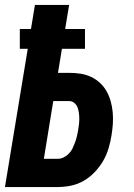

<svg xmlns="http://www.w3.org/2000/svg" viewBox="-20 -755 540 775"><path d="M0 0 92 -558H60V-638H105L121 -735H259L243 -638H323V-558H230L214 -461H259Q282 -461 305 -457.5Q328 -454 348 -444.5Q368 -435 384 -420Q400 -405 410.5 -386Q421 -367 427 -345.5Q433 -324 435 -301Q437 -278 435.5 -255Q434 -232 430 -208Q426 -182 418 -155.5Q410 -129 396 -105Q382 -81 362 -60Q342 -39 317.5 -25Q293 -11 266 -5.5Q239 0 212 0ZM213 -114Q225 -114 236.5 -119.5Q248 -125 257.5 -134.5Q267 -144 272.5 -155.5Q278 -167 282.5 -179Q287 -191 290 -203Q293 -215 295 -227Q297 -239 298.5 -251Q300 -263 300 -275Q300 -287 298.5 -299Q297 -311 293 -321.5Q289 -332 280 -339.5Q271 -347 259 -347H195L157 -114Z"/></svg>

Font: Iosevka Term Curly Heavy
Style: Italic
Weight: 900
Italic angle: -9°
Designer: Belleve Invis
Foundry: Belleve Invis
Version: Version 32.3.0